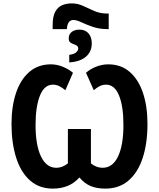

<svg xmlns="http://www.w3.org/2000/svg" viewBox="-20 -1104 938 1134"><path d="M291 -956Q291 -1006 306 -1034Q321 -1062 346.5 -1073Q372 -1084 404 -1084Q439 -1084 471 -1069Q503 -1054 537 -1039Q571 -1024 614 -1024H622V-932H616Q567 -932 528 -945.5Q489 -959 460.5 -972.5Q432 -986 414 -986Q378 -986 375 -932H291ZM389 -780Q418 -784 430 -795Q442 -806 442 -817Q442 -829 433.5 -834.5Q425 -840 414 -843.5Q403 -847 394.5 -854Q386 -861 386 -878Q386 -901 403 -915Q420 -929 450 -929Q483 -929 502.5 -907Q522 -885 522 -848Q522 -799 488 -769.5Q454 -740 389 -735ZM292 10Q212 10 157.5 -38Q103 -86 75.5 -172.5Q48 -259 48 -372Q48 -475 74.5 -554.5Q101 -634 153 -679Q205 -724 281 -724Q316 -724 351.5 -709.5Q387 -695 411 -674L366 -571Q350 -585 331.5 -594.5Q313 -604 293 -604Q242 -604 216 -539.5Q190 -475 190 -366Q190 -247 222 -180Q254 -113 313 -113Q348 -113 381 -139V-342H517V-139Q549 -113 586 -113Q645 -113 677 -179.5Q709 -246 709 -366Q709 -476 683 -540Q657 -604 606 -604Q586 -604 567.5 -594.5Q549 -585 534 -571L488 -674Q512 -696 547.5 -710Q583 -724 619 -724Q695 -724 746.5 -679Q798 -634 824.5 -555Q851 -476 851 -372Q851 -258 823 -172Q795 -86 739.5 -38Q684 10 602 10Q551 10 514.5 -5.5Q478 -21 449 -56Q391 10 292 10Z"/></svg>

Font: Noto Sans Condensed
Style: Bold
Weight: 700
Width: 3
Designer: Monotype Design Team
Foundry: Monotype Imaging Inc.
Version: Version 2.013; ttfautohint (v1.8.4.7-5d5b)